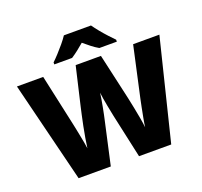

<svg xmlns="http://www.w3.org/2000/svg" viewBox="-153 -1102 1345 1278"><g transform="rotate(-20 519.5 -463.5)"><path d="M1024 -714 848 0H620L552 -311Q550 -320 546 -341Q542 -362 536.5 -389Q531 -416 527 -442Q523 -468 521 -486Q519 -468 514.5 -442Q510 -416 505 -389Q500 -362 495.5 -341Q491 -320 489 -311L420 0H192L15 -714H201L279 -356Q282 -343 287 -318.5Q292 -294 297.5 -266Q303 -238 308 -211.5Q313 -185 315 -167Q319 -197 325.5 -236Q332 -275 340 -314.5Q348 -354 355.5 -388Q363 -422 368 -444L431 -714H610L671 -444Q676 -423 683.5 -388.5Q691 -354 699 -314Q707 -274 714 -235Q721 -196 724 -167Q727 -192 734 -229Q741 -266 748 -301.5Q755 -337 759 -355L838 -714ZM617 -927Q633 -904 655.5 -876.5Q678 -849 701.5 -823.5Q725 -798 742 -781V-767H618Q592 -782 569 -800Q546 -818 520 -840Q494 -818 472.5 -801Q451 -784 425 -767H299V-781Q318 -799 341.5 -824.5Q365 -850 387.5 -877Q410 -904 425 -927Z"/></g></svg>

Font: Noto Sans Armenian Black
Style: Regular
Weight: 900
Version: Version 2.007